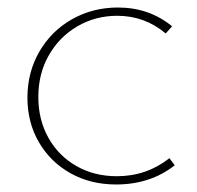

<svg xmlns="http://www.w3.org/2000/svg" viewBox="-20 -486 523 511"><path d="M53 -226Q53 -294 85 -349Q117 -404 172 -435Q227 -466 294 -466Q377 -466 438 -416L421 -397Q365 -444 292 -444Q234 -444 186 -416Q138 -388 110 -339Q82 -290 82 -228Q82 -167 109 -119Q136 -71 183.5 -44Q231 -17 291 -17Q370 -17 431 -65L445 -46Q380 5 289 5Q221 5 167.5 -25Q114 -55 83.5 -107.5Q53 -160 53 -226Z"/></svg>

Font: Ysabeau SC Extralight
Style: Regular
Weight: 200
Designer: Christian Thalmann (Catharsis Fonts)
Version: Version 0.003